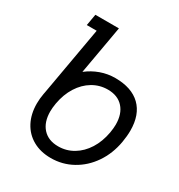

<svg xmlns="http://www.w3.org/2000/svg" viewBox="-186 -906 971 1042"><g transform="rotate(30 300.0 -385.0)"><path d="M72.5 -207Q72.5 -237 78.5 -270L80.5 -280L156.5 -711H94.5L107 -782.5H254.5L242 -711L201 -479Q238 -508 282 -523.8Q326 -539.5 372.5 -539.5Q476 -539.5 531 -486Q586 -432.5 586 -333Q586 -299 579 -258Q565 -178.5 523 -117.2Q481 -56 419.2 -22Q357.5 12 285.5 12Q221 12 172.8 -15.2Q124.5 -42.5 98.5 -92Q72.5 -141.5 72.5 -207ZM496 -270Q501 -300 501 -321.5Q501 -388.5 466.2 -426.8Q431.5 -465 369.5 -465Q318.5 -465 275.2 -439.2Q232 -413.5 202.5 -366.8Q173 -320 162 -258Q157 -228 157 -206.5Q157 -139.5 191.8 -101.2Q226.5 -63 288.5 -63Q339.5 -63 382.8 -88.8Q426 -114.5 455.5 -161.2Q485 -208 496 -270Z"/></g></svg>

Font: JuliaMono
Style: Italic
Weight: 400
Italic angle: -9°
Monospace: yes
Designer: cormullion
Foundry: corm
Version: Version 0.057; ttfautohint (v1.8.4)